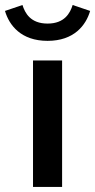

<svg xmlns="http://www.w3.org/2000/svg" viewBox="-63 -739 377 759"><path d="M-43.3 -695.8C-26.7 -639.2 20 -577.5 125 -577.5C230 -577.5 276.7 -639.2 293.3 -695.8L224.2 -719.2C214.2 -687.5 192.5 -645.8 125 -645.8C57.5 -645.8 35.8 -687.5 25.8 -719.2ZM67.5 0H182.5V-500H67.5Z"/></svg>

Font: Boon SemiBold
Style: Regular
Weight: 600
Designer: Sungsit Sawaiwan
Foundry: FontUni
Version: Version 2.0